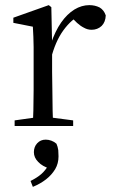

<svg xmlns="http://www.w3.org/2000/svg" viewBox="-20 -491 441 748"><path d="M37 0H265V-22L158 -36H137L37 -22ZM107 0H187Q186 -23 185 -61Q184 -99 184 -140Q183 -180 183 -211V-316V-319L180 -463L170 -471L32 -422V-402L108 -387Q109 -367 110 -348Q110 -329 111 -308Q111 -286 111 -258V-211Q111 -180 111 -140Q110 -99 110 -61Q109 -23 107 0ZM178 -260Q195 -329 227 -373Q259 -417 297 -434L255 -427L280 -402Q293 -390 307 -383Q321 -375 337 -375Q360 -375 376 -390Q391 -405 392 -431Q385 -452 368 -462Q350 -471 328 -471Q298 -471 270 -454Q241 -436 218 -403Q195 -370 178 -320H165ZM208 118Q208 108 207 94Q205 80 200 69Q191 61 180 57Q169 53 158 53Q138 53 125 67Q112 81 112 102Q112 123 129 140Q145 157 174 166L170 151Q156 174 141 187Q125 201 99 214L108 237Q137 225 159 208Q181 191 195 168Q208 146 208 118Z"/></svg>

Font: Source Serif 4 48pt
Style: Regular
Weight: 400
Designer: Frank Grie√ühammer
Foundry: Adobe Systems Incorporated
Version: Version 4.004;hotconv 1.0.116;makeotfexe 2.5.65601